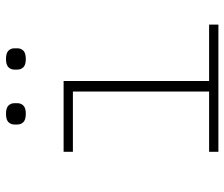

<svg xmlns="http://www.w3.org/2000/svg" viewBox="-74 -674 748 640"><g transform="rotate(-90 300.0 -354.0)"><path d="M114 -31H315V-485H114V-516H350V-31H538V0H114ZM241 -642Q221 -642 213 -650Q205 -658 205 -670V-680Q205 -692 213 -700Q221 -708 241 -708Q260 -708 268 -700Q276 -692 276 -680V-670Q276 -658 268 -650Q260 -642 241 -642ZM423 -642Q404 -642 396 -650Q388 -658 388 -670V-680Q388 -692 396 -700Q404 -708 423 -708Q443 -708 451 -700Q459 -692 459 -680V-670Q459 -658 451 -650Q443 -642 423 -642Z"/></g></svg>

Font: IBM Plex Mono ExtraLight
Style: Regular
Weight: 200
Monospace: yes
Designer: Mike Abbink, Paul van der Laan, Pieter van Rosmalen
Foundry: Bold Monday
Version: Version 2.3